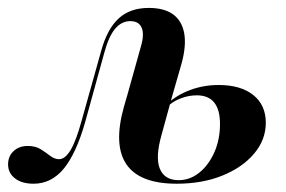

<svg xmlns="http://www.w3.org/2000/svg" viewBox="-50 -448 715 480"><path d="M33.9 11.3Q4.8 11.3 -12.5 -2Q-29.8 -15.3 -29.8 -37.1Q-29.8 -57.3 -16.1 -70.2Q-2.4 -83.1 19.4 -83.1Q38.7 -83.1 51.6 -75Q64.5 -66.9 75.4 -58.5Q86.3 -50 97.6 -50Q112.9 -50 126.6 -73Q140.3 -96 154 -146L203.2 -321.8Q218.5 -376.6 247.2 -402.4Q275.8 -428.2 321.8 -428.2Q360.5 -428.2 382.7 -412.1Q404.8 -396 410.5 -364.9Q416.1 -333.9 404 -289.5L380.6 -208.1H267.7L302.4 -332.3Q311.3 -362.9 304 -379Q296.8 -395.2 275.8 -395.2Q254 -395.2 237.9 -376.2Q221.8 -357.3 210.5 -315.3L162.9 -142.7Q140.3 -63.7 109.3 -26.2Q78.2 11.3 33.9 11.3ZM391.9 11.3Q299.2 11.3 266.1 -37.1Q233.1 -85.5 259.7 -180.6L267.7 -208.1H380.6L354 -111.3Q337.9 -54.8 349.6 -26.2Q361.3 2.4 396.8 2.4Q425 2.4 448.4 -16.5Q471.8 -35.5 485.9 -67.3Q500 -99.2 500 -137.9Q500 -209.7 441.9 -209.7Q421.8 -209.7 401.6 -202Q381.5 -194.4 367.7 -180.6L368.5 -188.7Q391.9 -210.5 425.4 -223Q458.9 -235.5 496.8 -235.5Q551.6 -235.5 583.1 -210.5Q614.5 -185.5 614.5 -141.1Q614.5 -98.4 585.1 -63.7Q555.6 -29 505.6 -8.9Q455.6 11.3 391.9 11.3Z"/></svg>

Font: Playfair 144pt
Style: Bold Italic
Weight: 700
Italic angle: -15.6°
Designer: Claus Eggers Sørensen
Foundry: Claus Eggers Sørensen
Version: Version 2.203